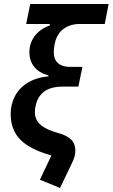

<svg xmlns="http://www.w3.org/2000/svg" viewBox="-20 -760 559 953"><path d="M500 -641H376Q328 -641 294.5 -616Q261 -591 251 -540Q250 -532 248.5 -522Q247 -512 247 -501Q247 -465 268 -446.5Q289 -428 327 -428H389L369 -330H291Q231 -330 198.5 -305Q166 -280 157 -235Q155 -227 154 -219Q153 -211 153 -202Q153 -170 174.5 -147Q196 -124 245 -107L281 -96Q318 -84 336 -64Q354 -44 354 -13Q354 2 350 17Q346 32 337 50L278 173L178 132L235 12L201 1Q114 -28 73.5 -75Q33 -122 33 -195Q33 -242 54 -282.5Q75 -323 117 -349Q159 -375 220 -381L221 -385Q173 -399 149.5 -428.5Q126 -458 126 -501Q126 -547 153 -582Q180 -617 226 -633L228 -641H110L130 -740H519Z"/></svg>

Font: IBM Plex Sans SemiBold
Style: Italic
Weight: 600
Italic angle: -11.31°
Designer: Mike Abbink, Paul van der Laan, Pieter van Rosmalen
Foundry: Bold Monday
Version: Version 3.201